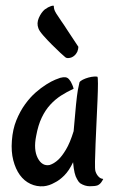

<svg xmlns="http://www.w3.org/2000/svg" viewBox="-20 -648 406 671"><path d="M313.5 -49.8Q315.4 -43 319.3 -37.1Q322.3 -32.2 327.6 -27.8Q333 -23.4 340.8 -22.5Q334 -8.8 327.1 -3.9Q323.2 -1 320.3 0Q311.5 2.9 293.9 2.9Q276.4 2.9 259.8 -7.8Q253.9 -12.7 249 -22.5Q244.1 -30.3 240.7 -44.4Q237.3 -58.6 235.4 -81.1Q221.7 -51.8 204.6 -34.7Q187.5 -17.6 170.9 -9.8Q152.3 1 132.8 2.9Q108.4 4.9 86.4 -5.4Q64.5 -15.6 49.3 -36.6Q34.2 -57.6 26.4 -87.9Q18.6 -118.2 21.5 -156.2Q24.4 -196.3 37.1 -227.5Q49.8 -258.8 67.4 -283.2Q85 -307.6 104.5 -324.7Q124 -341.8 142.1 -353Q160.2 -364.3 173.3 -369.6Q186.5 -375 190.4 -376Q201.2 -378.9 209 -377.9Q216.8 -377 222.7 -369.1Q224.6 -366.2 227.5 -362.3Q229.5 -358.4 232.4 -352.1Q235.4 -345.7 237.3 -337.9Q213.9 -327.1 193.4 -314Q172.9 -300.8 155.8 -282.2Q138.7 -263.7 126 -237.3Q113.3 -210.9 106.4 -172.9Q96.7 -125 111.8 -95.7Q127 -66.4 153.3 -71.3Q168.9 -76.2 183.6 -89.8Q196.3 -101.6 210.4 -125Q224.6 -148.4 237.3 -189.5Q242.2 -248 245.6 -281.7Q249 -315.4 252 -333Q255.9 -353.5 257.8 -360.4Q260.7 -365.2 269.5 -369.6Q278.3 -374 289.1 -377Q299.8 -379.9 308.6 -380.4Q317.4 -380.9 320.3 -379.9Q322.3 -378.9 322.3 -356Q322.3 -333 320.8 -298.3Q319.3 -263.7 317.4 -223.1Q315.4 -182.6 314 -146.5Q312.5 -110.4 312 -83.5Q311.5 -56.6 313.5 -49.8ZM136.7 -615.2Q142.6 -618.2 147.5 -622.1Q152.3 -624 157.7 -626.5Q163.1 -628.9 168 -627.9Q168 -617.2 172.4 -608.4Q176.8 -599.6 182.6 -591.8L194.3 -574.2Q202.1 -563.5 215.8 -542Q229.5 -520.5 253.9 -484.4Q253.9 -476.6 250 -466.8Q248 -462.9 245.1 -459Q236.3 -448.2 224.6 -445.8Q212.9 -443.4 208 -448.2Q205.1 -450.2 191.4 -462.9Q177.7 -475.6 161.6 -491.7Q145.5 -507.8 131.3 -523.9Q117.2 -540 114.3 -548.8Q107.4 -566.4 115.7 -585.4Q124 -604.5 136.7 -615.2Z"/></svg>

Font: Rancho
Style: Regular
Weight: 400
Designer: Font Diner, Inc
Foundry: Font Diner, Inc
Version: Version 1.001